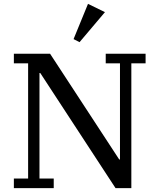

<svg xmlns="http://www.w3.org/2000/svg" viewBox="-20 -977 820 997"><path d="M52 -50H126V-648H52V-698H240L599 -149H603V-648H529V-698H736V-648H662V0H580L189 -598H185V-50H259V0H52ZM362 -774 437 -957 525 -914 393 -758Z"/></svg>

Font: IBM Plex Serif Text
Style: Regular
Weight: 450
Designer: Mike Abbink, Paul van der Laan, Pieter van Rosmalen
Foundry: Bold Monday
Version: Version 3.001